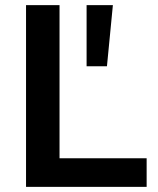

<svg xmlns="http://www.w3.org/2000/svg" viewBox="-20 -725 612 745"><path d="M81 0V-705H211V-111H549V0ZM316 -468V-705H418L395 -468Z"/></svg>

Font: Nunito Sans 11pt
Style: Bold
Weight: 700
Version: Version 3.101;gftools[0.9.27]